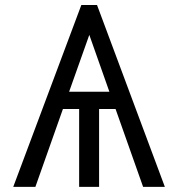

<svg xmlns="http://www.w3.org/2000/svg" viewBox="-20 -726 692 746"><path d="M620.5 0H536L429 -302.5H365V0H287.5V-302.5H224.5L117.5 0H31.5L296 -706.5H357ZM405 -369.5 327 -590.5 248.5 -369.5Z"/></svg>

Font: Acari Sans
Style: Regular
Weight: 400
Designer: Alfredo Marco Pradil and Stefan Peev (font) & Cristiano Sobral (main changes)
Foundry: Alfredo Marco Pradil and Stefan Peev (font) & Cristiano Sobral (main changes)
Version: Version 1.063; ttfautohint (v1.8.3)